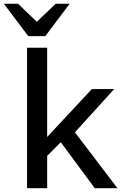

<svg xmlns="http://www.w3.org/2000/svg" viewBox="-55 -987 643 1007"><path d="M86.9 -736.8H192.4V-268.6L426.8 -520H543.9L337.9 -293L561 0H441.9L263.7 -241.2L192.4 -169.4V0H86.9ZM93.3 -797.4 -34.7 -967.3H39.6L160.6 -851.1H115.7L236.8 -967.3H310.5L182.6 -797.4Z"/></svg>

Font: Monda Medium
Style: Regular
Weight: 500
Designer: Vernon Adams
Foundry: Vernon Adams
Version: Version 2.200